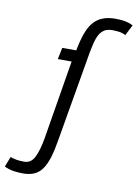

<svg xmlns="http://www.w3.org/2000/svg" viewBox="-212 -770 747 1042"><g transform="rotate(10 161.0 -249.0)"><path d="M144 -436H68L81 -500H158L164 -528Q174 -574 188 -608Q202 -642 222.5 -663.5Q243 -685 271.5 -695.5Q300 -706 338 -706Q369 -706 391 -702Q413 -698 436 -687L406 -628Q386 -638 367 -640Q348 -642 331 -642Q306 -642 289.5 -632Q273 -622 262 -603Q251 -584 244.5 -558Q238 -532 232 -500L146 0Q137 55 125 94Q113 133 95.5 158.5Q78 184 52 196Q26 208 -11 208Q-41 208 -66.5 203.5Q-92 199 -114 188L-92 132Q-72 139 -55.5 141.5Q-39 144 -15 144Q23 144 42 104.5Q61 65 72 0Z"/></g></svg>

Font: PT Sans
Style: Italic
Weight: 400
Italic angle: -12°
Designer: A.Korolkova, O.Umpeleva, V.Yefimov
Foundry: ParaType Ltd
Version: Version 2.003W OFL